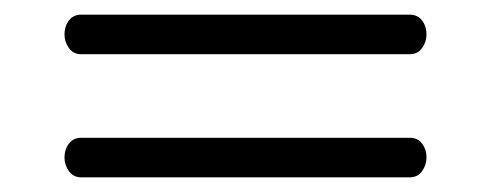

<svg xmlns="http://www.w3.org/2000/svg" viewBox="-20 -389 670 262"><path d="M91 -147Q80 -147 74 -155.5Q68 -164 68 -174Q68 -185 74 -193Q80 -201 91 -201H539Q550 -201 556 -193Q562 -185 562 -174Q562 -164 556 -155.5Q550 -147 539 -147ZM91 -315Q80 -315 74 -323.5Q68 -332 68 -342Q68 -353 74 -361Q80 -369 91 -369H539Q550 -369 556 -361Q562 -353 562 -342Q562 -332 556 -323.5Q550 -315 539 -315Z"/></svg>

Font: Alice
Style: Regular
Weight: 400
Designer: Cyreal (www.cyreal.org)
Foundry: Cyreal (www.cyreal.org)
Version: Version 1.010